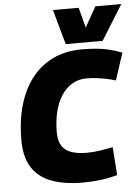

<svg xmlns="http://www.w3.org/2000/svg" viewBox="-62 -984 761 1041"><g transform="rotate(-5 319.0 -463.0)"><path d="M346 10Q244 10 174 -17Q104 -44 69 -101Q34 -158 34 -248Q34 -354 59 -439.5Q84 -525 132 -585.5Q180 -646 248.5 -678Q317 -710 403 -710Q441 -710 478 -707Q515 -704 551 -695.5Q587 -687 621 -673L573 -526Q551 -533 524.5 -538.5Q498 -544 471 -547.5Q444 -551 416 -551Q371 -551 336 -530Q301 -509 277 -471.5Q253 -434 241 -383.5Q229 -333 229 -274Q229 -226 247 -199Q265 -172 299 -160.5Q333 -149 381 -149Q419 -149 454 -154.5Q489 -160 524 -167L535 -14Q487 -1 442 4.5Q397 10 346 10ZM638 -936 520 -746H319L266 -936H406L435 -826L497 -936Z"/></g></svg>

Font: Georama ExtraBold
Style: Italic
Weight: 800
Italic angle: -9°
Version: Version 1.001